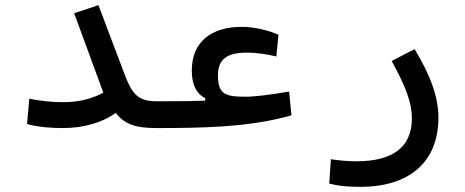

<svg xmlns="http://www.w3.org/2000/svg" viewBox="-20 -492 1798 742"><path d="M223.6 2.9C298.8 2.9 374.5 -16.6 427.2 -55.7C462.4 -10.3 507.3 2.4 580.1 2.9C603.5 2.9 622.6 -9.3 622.6 -55.2C622.6 -94.7 610.8 -100.6 585.9 -100.6C513.2 -100.6 490.7 -127.9 461.4 -205.1L360.4 -472.2L266.6 -440.9L379.4 -133.8C328.1 -106.4 276.4 -97.2 223.6 -97.2C176.3 -97.2 138.7 -102.1 93.3 -110.4L84.5 -12.7C129.4 -0.5 177.7 2.9 223.6 2.9Z M577.6 2.9C745.6 2.9 941.9 1.5 1106.4 -46.4L1097.2 -138.2C1026.9 -126 964.8 -118.2 929.2 -118.2C850.6 -118.2 822.3 -127.4 822.3 -201.2C822.3 -265.1 859.9 -288.6 934.1 -288.6C977.1 -288.6 1012.2 -281.7 1047.9 -273.9L1056.2 -357.9C1014.2 -376 960.9 -388.2 914.6 -388.2C796.4 -388.2 721.2 -330.6 721.2 -218.8C721.2 -159.7 743.2 -127 772.9 -112.8V-103C722.2 -101.1 676.3 -100.6 585.9 -100.6Z M1373 230C1563 230 1674.3 133.8 1674.3 -38.1C1674.3 -116.2 1643.6 -202.1 1582 -302.2L1493.7 -256.3C1547.9 -157.7 1571.8 -94.7 1571.8 -34.7C1571.8 76.7 1498 131.3 1358.4 131.3C1319.3 131.3 1295.9 128.4 1258.8 123.5L1252.4 217.3C1288.6 227.1 1320.8 230 1373 230Z"/></svg>

Font: CaskaydiaCove Nerd Font
Style: Regular
Weight: 400
Designer: Aaron Bell
Foundry: Saja Typeworks
Version: Version 2111.1;Nerd Fonts 2.3.3